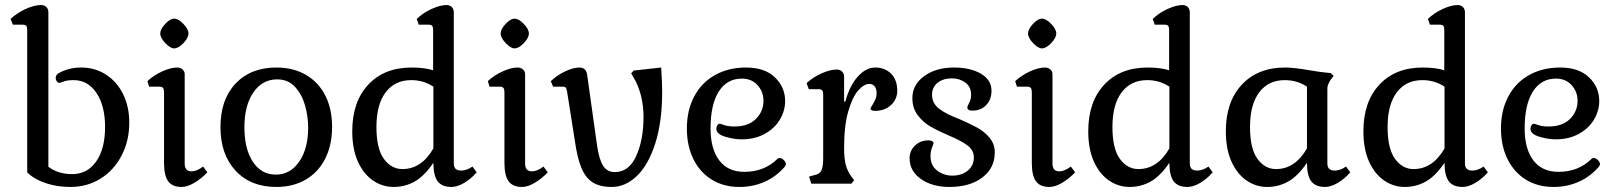

<svg xmlns="http://www.w3.org/2000/svg" viewBox="-20 -729 6416 762"><path d="M88 -45V-611Q88 -622 84 -626.5Q80 -631 70 -631H31L22 -654Q48 -678 82 -693.5Q116 -709 143 -709Q156 -709 164 -701Q172 -693 172 -680V-67Q211 -38 266 -38Q327 -38 362 -88.5Q397 -139 397 -225Q397 -309 363 -360Q329 -411 272 -411Q247 -411 232.5 -405.5Q218 -400 215 -400Q210 -400 205.5 -406Q201 -412 201 -419Q201 -430 210 -437Q251 -461 302 -461Q357 -461 400.5 -433Q444 -405 468.5 -355.5Q493 -306 493 -242Q493 -170 462.5 -111.5Q432 -53 379 -20Q326 13 259 13Q206 13 160.5 -2.5Q115 -18 88 -45Z M616 -596Q616 -613 635.5 -634Q655 -655 671 -655Q688 -655 708 -634Q728 -613 728 -596Q728 -579 708 -558Q688 -537 671 -537Q656 -537 636 -558Q616 -579 616 -596ZM631 -83V-363Q631 -375 627 -380Q623 -385 613 -385H572L565 -407Q591 -431 624.5 -446Q658 -461 683 -461Q696 -461 704.5 -453.5Q713 -446 713 -434V-80Q713 -49 740 -49Q761 -49 786 -68L803 -45Q778 -19 750.5 -3Q723 13 701 13Q664 13 647.5 -9.5Q631 -32 631 -83Z M855 -225Q855 -334 915 -397.5Q975 -461 1077 -461Q1144 -461 1194 -432Q1244 -403 1271 -350Q1298 -297 1298 -225Q1298 -153 1270.5 -99Q1243 -45 1193 -16Q1143 13 1077 13Q975 13 915 -51.5Q855 -116 855 -225ZM1203 -223Q1203 -266 1191 -309.5Q1179 -353 1151.5 -383.5Q1124 -414 1080 -414Q1021 -414 985.5 -362Q950 -310 950 -224Q950 -138 983.5 -87Q1017 -36 1075 -36Q1132 -36 1167.5 -87.5Q1203 -139 1203 -223Z M1378 -208Q1378 -325 1441.5 -393Q1505 -461 1613 -461Q1666 -461 1699 -450V-611Q1699 -622 1695 -626.5Q1691 -631 1682 -631H1642L1634 -654Q1659 -678 1693 -693.5Q1727 -709 1752 -709Q1765 -709 1773 -701Q1781 -693 1781 -680V-80Q1781 -52 1810 -52Q1832 -52 1855 -68L1872 -45Q1848 -18 1821 -2.5Q1794 13 1772 13Q1734 13 1717 -9.5Q1700 -32 1700 -83Q1664 -30 1625.5 -8.5Q1587 13 1542 13Q1498 13 1460.5 -12.5Q1423 -38 1400.5 -87.5Q1378 -137 1378 -208ZM1700 -140V-385Q1661 -411 1612 -411Q1547 -411 1510.5 -362.5Q1474 -314 1474 -225Q1474 -139 1503.5 -98.5Q1533 -58 1577 -58Q1653 -58 1700 -140Z M1967 -596Q1967 -613 1986.5 -634Q2006 -655 2022 -655Q2039 -655 2059 -634Q2079 -613 2079 -596Q2079 -579 2059 -558Q2039 -537 2022 -537Q2007 -537 1987 -558Q1967 -579 1967 -596ZM1982 -83V-363Q1982 -375 1978 -380Q1974 -385 1964 -385H1923L1916 -407Q1942 -431 1975.5 -446Q2009 -461 2034 -461Q2047 -461 2055.5 -453.5Q2064 -446 2064 -434V-80Q2064 -49 2091 -49Q2112 -49 2137 -68L2154 -45Q2129 -19 2101.5 -3Q2074 13 2052 13Q2015 13 1998.5 -9.5Q1982 -32 1982 -83Z M2261 -173 2231 -363Q2229 -376 2226 -380.5Q2223 -385 2214 -385H2175L2166 -407Q2190 -430 2222.5 -445.5Q2255 -461 2280 -461Q2305 -461 2310 -434L2350 -149Q2358 -95 2374 -70.5Q2390 -46 2420 -46Q2476 -46 2505 -110Q2534 -174 2534 -266Q2534 -309 2523.5 -350.5Q2513 -392 2493 -424L2485 -438L2495 -449L2604 -461Q2608 -397 2608 -365Q2608 -245 2580.5 -159.5Q2553 -74 2507.5 -30.5Q2462 13 2408 13Q2361 13 2332.5 -5Q2304 -23 2287.5 -62.5Q2271 -102 2261 -173Z M2706 -219Q2706 -291 2735 -346Q2764 -401 2817.5 -431Q2871 -461 2941 -461Q3015 -461 3055.5 -422Q3096 -383 3096 -328Q3096 -290 3075.5 -255Q3055 -220 3015.5 -198Q2976 -176 2923 -176Q2893 -176 2858 -186.5Q2823 -197 2823 -218Q2823 -226 2827 -232Q2831 -238 2836 -238Q2839 -238 2854.5 -232.5Q2870 -227 2895 -227Q2950 -227 2980 -257Q3010 -287 3010 -329Q3010 -365 2986.5 -391Q2963 -417 2924 -417Q2865 -417 2832.5 -365.5Q2800 -314 2800 -219Q2800 -138 2834.5 -92.5Q2869 -47 2934 -47Q3014 -47 3066 -99Q3069 -102 3074 -102Q3082 -102 3090.5 -94Q3099 -86 3099 -77Q3099 -74 3097 -71.5Q3095 -69 3095 -68Q3061 -28 3014.5 -7.5Q2968 13 2915 13Q2852 13 2805 -16Q2758 -45 2732 -97.5Q2706 -150 2706 -219Z M3191 -28 3208 -33Q3232 -37 3239.5 -51.5Q3247 -66 3247 -101V-355Q3247 -366 3243 -370.5Q3239 -375 3229 -375H3190L3181 -399Q3207 -423 3241 -438Q3275 -453 3301 -453Q3314 -453 3322 -445Q3330 -437 3330 -425V-326H3335Q3351 -387 3383.5 -424Q3416 -461 3454 -461Q3492 -461 3516.5 -436.5Q3541 -412 3541 -369Q3541 -335 3516 -312Q3491 -289 3453 -289Q3435 -289 3435 -298Q3435 -301 3442 -312Q3449 -323 3454 -334Q3459 -345 3459 -360Q3459 -377 3451 -386.5Q3443 -396 3430 -396Q3409 -396 3386 -370Q3363 -344 3346.5 -287Q3330 -230 3330 -142Q3330 -101 3336.5 -75.5Q3343 -50 3359 -28L3370 -14L3359 0H3200Z M3590 -101Q3590 -131 3611.5 -151.5Q3633 -172 3666 -172Q3673 -172 3679 -169Q3685 -166 3685 -161Q3685 -158 3679 -143.5Q3673 -129 3673 -109Q3673 -72 3699.5 -52Q3726 -32 3759 -32Q3797 -32 3821 -52Q3845 -72 3845 -104Q3845 -133 3819.5 -152Q3794 -171 3746 -191Q3702 -210 3672.5 -227Q3643 -244 3622 -272Q3601 -300 3601 -340Q3601 -393 3648 -427Q3695 -461 3766 -461Q3831 -461 3873 -436.5Q3915 -412 3915 -369Q3915 -334 3894 -312Q3873 -290 3839 -290Q3819 -290 3819 -303Q3819 -307 3826.5 -321Q3834 -335 3834 -353Q3834 -385 3811 -401.5Q3788 -418 3759 -418Q3722 -418 3700.5 -400Q3679 -382 3679 -353Q3679 -319 3707 -297.5Q3735 -276 3786 -257Q3830 -238 3859 -222Q3888 -206 3908 -181.5Q3928 -157 3928 -124Q3928 -62 3878.5 -24.5Q3829 13 3748 13Q3680 13 3635 -18.5Q3590 -50 3590 -101Z M4060 -596Q4060 -613 4079.5 -634Q4099 -655 4115 -655Q4132 -655 4152 -634Q4172 -613 4172 -596Q4172 -579 4152 -558Q4132 -537 4115 -537Q4100 -537 4080 -558Q4060 -579 4060 -596ZM4075 -83V-363Q4075 -375 4071 -380Q4067 -385 4057 -385H4016L4009 -407Q4035 -431 4068.5 -446Q4102 -461 4127 -461Q4140 -461 4148.5 -453.5Q4157 -446 4157 -434V-80Q4157 -49 4184 -49Q4205 -49 4230 -68L4247 -45Q4222 -19 4194.5 -3Q4167 13 4145 13Q4108 13 4091.5 -9.5Q4075 -32 4075 -83Z M4299 -208Q4299 -325 4362.5 -393Q4426 -461 4534 -461Q4587 -461 4620 -450V-611Q4620 -622 4616 -626.5Q4612 -631 4603 -631H4563L4555 -654Q4580 -678 4614 -693.5Q4648 -709 4673 -709Q4686 -709 4694 -701Q4702 -693 4702 -680V-80Q4702 -52 4731 -52Q4753 -52 4776 -68L4793 -45Q4769 -18 4742 -2.5Q4715 13 4693 13Q4655 13 4638 -9.5Q4621 -32 4621 -83Q4585 -30 4546.5 -8.5Q4508 13 4463 13Q4419 13 4381.5 -12.5Q4344 -38 4321.5 -87.5Q4299 -137 4299 -208ZM4621 -140V-385Q4582 -411 4533 -411Q4468 -411 4431.5 -362.5Q4395 -314 4395 -225Q4395 -139 4424.5 -98.5Q4454 -58 4498 -58Q4574 -58 4621 -140Z M4845 -208Q4845 -325 4908.5 -393Q4972 -461 5080 -461Q5116 -461 5178 -450Q5224 -442 5261 -439L5273 -428L5260 -411Q5253 -399 5250.5 -392.5Q5248 -386 5248 -375V-80Q5248 -52 5277 -52Q5299 -52 5322 -68L5339 -45Q5315 -18 5288 -2.5Q5261 13 5239 13Q5201 13 5184 -9.5Q5167 -32 5167 -83Q5131 -30 5092.5 -8.5Q5054 13 5009 13Q4965 13 4927.5 -12.5Q4890 -38 4867.5 -87.5Q4845 -137 4845 -208ZM5167 -140V-385Q5128 -411 5079 -411Q5014 -411 4977.5 -362.5Q4941 -314 4941 -225Q4941 -139 4970.5 -98.5Q5000 -58 5044 -58Q5120 -58 5167 -140Z M5391 -208Q5391 -325 5454.5 -393Q5518 -461 5626 -461Q5679 -461 5712 -450V-611Q5712 -622 5708 -626.5Q5704 -631 5695 -631H5655L5647 -654Q5672 -678 5706 -693.5Q5740 -709 5765 -709Q5778 -709 5786 -701Q5794 -693 5794 -680V-80Q5794 -52 5823 -52Q5845 -52 5868 -68L5885 -45Q5861 -18 5834 -2.5Q5807 13 5785 13Q5747 13 5730 -9.5Q5713 -32 5713 -83Q5677 -30 5638.5 -8.5Q5600 13 5555 13Q5511 13 5473.5 -12.5Q5436 -38 5413.5 -87.5Q5391 -137 5391 -208ZM5713 -140V-385Q5674 -411 5625 -411Q5560 -411 5523.5 -362.5Q5487 -314 5487 -225Q5487 -139 5516.5 -98.5Q5546 -58 5590 -58Q5666 -58 5713 -140Z M5937 -219Q5937 -291 5966 -346Q5995 -401 6048.5 -431Q6102 -461 6172 -461Q6246 -461 6286.5 -422Q6327 -383 6327 -328Q6327 -290 6306.5 -255Q6286 -220 6246.5 -198Q6207 -176 6154 -176Q6124 -176 6089 -186.5Q6054 -197 6054 -218Q6054 -226 6058 -232Q6062 -238 6067 -238Q6070 -238 6085.5 -232.5Q6101 -227 6126 -227Q6181 -227 6211 -257Q6241 -287 6241 -329Q6241 -365 6217.5 -391Q6194 -417 6155 -417Q6096 -417 6063.5 -365.5Q6031 -314 6031 -219Q6031 -138 6065.5 -92.5Q6100 -47 6165 -47Q6245 -47 6297 -99Q6300 -102 6305 -102Q6313 -102 6321.5 -94Q6330 -86 6330 -77Q6330 -74 6328 -71.5Q6326 -69 6326 -68Q6292 -28 6245.5 -7.5Q6199 13 6146 13Q6083 13 6036 -16Q5989 -45 5963 -97.5Q5937 -150 5937 -219Z"/></svg>

Font: Kurale
Style: Regular
Weight: 400
Designer: Eduardo Rodriguez Tunni
Foundry: Eduardo Rodriguez Tunni
Version: Version 2.000